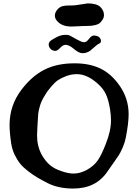

<svg xmlns="http://www.w3.org/2000/svg" viewBox="-20 -1097 787 1126"><path d="M310.5 -979.5Q301.8 -991.2 301.8 -1005.9Q301.8 -1023.4 316.4 -1041Q330.1 -1056.6 347.2 -1061Q364.3 -1065.4 390.1 -1064.9Q416 -1064.5 430.7 -1067.4Q491.2 -1077.1 494.1 -1077.1Q546.9 -1077.1 568.4 -1056.2Q589.8 -1035.2 589.8 -1008.8Q589.8 -993.2 580.1 -979.5Q572.3 -967.8 564 -960.9Q555.7 -954.1 541 -950.7Q526.4 -947.3 520 -946.3Q513.7 -945.3 491.7 -944.8Q469.7 -944.3 465.8 -944.3Q462.9 -944.3 437 -942.9Q411.1 -941.4 398.4 -941.4Q337.9 -941.4 310.5 -979.5ZM369.1 -892.6Q380.9 -892.6 390.1 -888.2Q399.4 -883.8 410.2 -877Q420.9 -870.1 429.7 -866.2Q432.6 -865.2 447.3 -857.4Q461.9 -849.6 470.7 -849.6H475.6Q488.3 -850.6 502.4 -869.6Q516.6 -888.7 530.3 -888.7Q569.3 -886.7 572.3 -857.4V-856.4Q572.3 -850.6 568.8 -846.7Q565.4 -842.8 557.6 -838.9Q549.8 -835 546.9 -832Q540 -827.1 527.8 -815.9Q515.6 -804.7 509.3 -799.8Q502.9 -794.9 491.2 -790Q479.5 -785.2 466.8 -785.2H462.9Q442.4 -785.2 414.1 -809.6Q385.7 -834 364.3 -834H362.3Q348.6 -833 332.5 -815.9Q316.4 -798.8 304.7 -798.8H299.8Q285.2 -800.8 275.4 -811.5Q265.6 -822.3 265.6 -836.9Q265.6 -843.8 269.5 -849.6Q273.4 -855.5 276.4 -857.9Q279.3 -860.4 289.1 -866.2Q298.8 -872.1 300.8 -873Q334 -892.6 360.4 -892.6ZM200.2 -367.2Q200.2 -361.3 198.7 -337.9Q197.3 -314.5 197.3 -302.7Q197.3 -240.2 224.6 -189.5Q247.1 -150.4 273.4 -128.4Q299.8 -106.4 341.8 -92.8Q380.9 -79.1 412.1 -79.1Q449.2 -79.1 489.3 -100.6Q532.2 -125 554.2 -157.7Q576.2 -190.4 599.6 -251Q630.9 -328.1 630.9 -391.6Q630.9 -421.9 625 -459Q616.2 -511.7 600.6 -545.4Q585 -579.1 549.8 -609.4Q489.3 -662.1 430.7 -662.1Q398.4 -662.1 368.7 -650.9Q338.9 -639.6 320.3 -627Q301.8 -614.3 282.7 -591.8Q263.7 -569.3 256.8 -559.6Q250 -549.8 239.3 -531.2Q222.7 -504.9 214.4 -476.6Q206.1 -448.2 204.1 -429.2Q202.1 -410.2 200.2 -367.2ZM680.7 -595.7Q734.4 -519.5 734.4 -426.8Q734.4 -375 717.8 -290Q711.9 -259.8 699.2 -231Q686.5 -202.1 675.8 -185.5Q665 -168.9 643.1 -138.2Q621.1 -107.4 611.3 -92.8Q543.9 8.8 409.2 8.8Q322.3 8.8 258.8 -23.4Q222.7 -42 198.7 -56.2Q174.8 -70.3 146 -92.3Q117.2 -114.3 99.1 -136.2Q81.1 -158.2 66.4 -188.5Q51.8 -218.8 45.9 -253.9Q36.1 -320.3 36.1 -364.3Q36.1 -478.5 105.5 -570.3Q167 -651.4 240.7 -688.5Q314.5 -725.6 416 -725.6H419.9Q505.9 -725.6 569.3 -694.8Q632.8 -664.1 680.7 -595.7Z"/></svg>

Font: LPEducational
Style: Medium
Weight: 500
Designer: Based on Essays1743, by John Stracke, which says:

Based on the typeface in a 1743 English translation of the essays of 
Version: Version 001.204